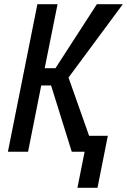

<svg xmlns="http://www.w3.org/2000/svg" viewBox="-20 -731 612 925"><path d="M226.1 -319.3H178.7L115.2 0H18.1L160.2 -710.9H257.3L195.3 -402.3H247.1L446.8 -710.9H571.8L310.1 -357.4L409.2 -76.7H499.5L449.7 173.8H353L387.7 0H325.7Z"/></svg>

Font: RobotoCondensed-Italic
Style: Italic
Weight: 400
Designer: Google
Version: Version 1.200311; 2013